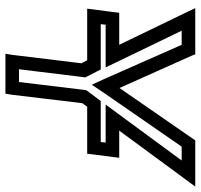

<svg xmlns="http://www.w3.org/2000/svg" viewBox="-36 -678 739 707"><g transform="rotate(90 333.5 -324.5)"><path d="M37 -276H202L213 -255L182 0L178 25H203H300H325L329 0L360 -258L373 -276H521H546L549 -301L558 -369L561 -394H536H461L639 -636L667 -674H622H511H497L488 -661L304 -395L185 -661L180 -674H165H54H10L28 -636L145 -394H52H27L24 -369L15 -301L12 -276H37ZM69 -326 71 -344H184H228L210 -382L93 -624H145L274 -332L292 -293L318 -332L520 -624H571L393 -382L365 -344H410H505L503 -326H366H352L343 -314L316 -278L312 -272L311 -265L282 -25H235L264 -262L265 -269L262 -275L242 -314L236 -326H223H69Z"/></g></svg>

Font: Gamestation Display Outline
Style: Italic
Weight: 400
Designer: Jonas Hecksher
Foundry: Jonas Hecksher, Playtypeª, e-types AS
Version: Version 1.003